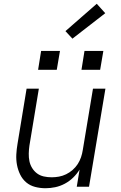

<svg xmlns="http://www.w3.org/2000/svg" viewBox="-20 -990 640 1018"><path d="M221 8Q193 8 166 1Q139 -6 119 -23Q99 -40 87 -64.5Q75 -89 70 -116Q65 -143 66.5 -171Q68 -199 73 -228L121 -520H186L136 -218Q133 -197 132.5 -176Q132 -155 136 -135.5Q140 -116 150.5 -99Q161 -82 176.5 -70.5Q192 -59 212 -54.5Q232 -50 254 -50Q273 -50 292.5 -53.5Q312 -57 330.5 -66Q349 -75 365 -89Q381 -103 392 -120Q403 -137 409.5 -156Q416 -175 419 -195L473 -520H539L452 0H387L402 -91Q388 -68 368 -48.5Q348 -29 323.5 -16Q299 -3 273 2.5Q247 8 221 8ZM511 -620H412L428 -720H528ZM281 -620H182L198 -720H298ZM364 -785 327 -825 493 -970 538 -920Z"/></svg>

Font: Iosevka SS04 Lt Ex Obl
Style: Regular
Weight: 300
Width: 7
Italic angle: -9°
Monospace: yes
Designer: Belleve Invis
Foundry: Belleve Invis
Version: Version 19.0.0; ttfautohint (v1.8.4)